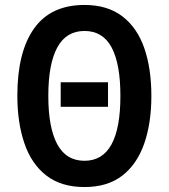

<svg xmlns="http://www.w3.org/2000/svg" viewBox="-20 -745 681 775"><path d="M591 -358Q591 -248 562 -165Q533 -82 473.5 -36Q414 10 321 10Q227 10 167 -36.5Q107 -83 78.5 -166.5Q50 -250 50 -359Q50 -535 117.5 -630Q185 -725 321 -725Q414 -725 474 -679Q534 -633 562.5 -550.5Q591 -468 591 -358ZM175 -358Q175 -230 211 -163Q247 -96 321 -96Q466 -96 466 -358Q466 -487 430.5 -553.5Q395 -620 321 -620Q247 -620 211 -553Q175 -486 175 -358ZM225 -314V-413H416V-314Z"/></svg>

Font: Noto Sans Condensed SemiBold
Style: Regular
Weight: 600
Width: 3
Designer: Monotype Design Team
Foundry: Monotype Imaging Inc.
Version: Version 2.013; ttfautohint (v1.8.4.7-5d5b)